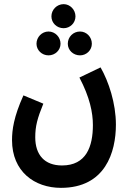

<svg xmlns="http://www.w3.org/2000/svg" viewBox="-20 -676 631 926"><path d="M287 -540C318 -540 344 -565 344 -597C344 -629 318 -656 287 -656C254 -656 228 -629 228 -597C228 -565 254 -540 287 -540ZM214 -409C246 -409 272 -434 272 -465C272 -497 246 -524 214 -524C182 -524 156 -497 156 -465C156 -434 182 -409 214 -409ZM366 -409C397 -409 423 -434 423 -465C423 -498 397 -524 366 -524C333 -524 307 -498 307 -465C307 -434 333 -409 366 -409ZM38 0C38 151 146 230 274 230C488 230 539 58 539 -75C539 -178 504 -283 465 -351L363 -302C413 -207 428 -133 428 -73C428 31 396 122 279 122C195 122 150 71 150 -14C150 -67 160 -105 189 -176L93 -216C46 -112 38 -49 38 0Z"/></svg>

Font: Noto Sans Arabic UI XCn SmBd
Style: Regular
Weight: 600
Width: 2
Designer: Monotype Design Team, Nadine Chahine and Nizar Qandah
Foundry: Monotype Imaging Inc.
Version: Version 2.010